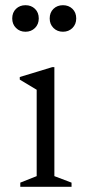

<svg xmlns="http://www.w3.org/2000/svg" viewBox="-20 -718 349 738"><path d="M78 -596Q56 -596 41.5 -610.5Q27 -625 27 -647Q27 -670 41.5 -684Q56 -698 78 -698Q100 -698 114.5 -684Q129 -670 129 -647Q129 -625 114.5 -610.5Q100 -596 78 -596ZM222 -596Q200 -596 185.5 -610.5Q171 -625 171 -647Q171 -670 185.5 -684Q200 -698 222 -698Q244 -698 258.5 -684Q273 -670 273 -647Q273 -625 258.5 -610.5Q244 -596 222 -596ZM58 0V-16L121 -41V-373L56 -412V-422L181 -460H189V-41L255 -16V0Z"/></svg>

Font: Spectral Light
Style: Regular
Weight: 300
Designer: Jean-Baptiste Levee
Foundry: Production Type
Version: Version 2.001